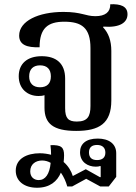

<svg xmlns="http://www.w3.org/2000/svg" viewBox="-20 -615 640 902"><path d="M498 -595C499 -558 474 -539 428 -539C381 -539 364 -559 278 -559C160 -559 70 -516 70 -448C70 -404 107 -391 166 -393C166 -482 204 -513 282 -513C363 -513 405 -485 405 -389V-117C405 -68 391 -44 341 -44C301 -44 286 -59 286 -107V-246C286 -318 243 -351 176 -351C107 -351 68 -315 68 -257C68 -198 109 -164 161 -164C172 -164 181 -165 189 -168V-109C189 -35 229 0 338 0C446 0 503 -35 503 -143V-376C503 -423 490 -460 464 -487L466 -490C543 -484 579 -509 579 -548C579 -586 546 -597 498 -595ZM168 -205C136 -205 117 -223 117 -256C117 -290 136 -308 168 -308C201 -308 219 -290 219 -256C219 -223 201 -205 168 -205ZM439 36C384 36 356 61 356 100C356 147 393 168 430 168C439 168 445 167 450 165L453 166V217H449L383 180L322 212C315 189 301 165 279 146C280 136 281 125 281 115C281 77 268 65 217 67C219 83 220 98 220 112C204 108 186 105 167 105C107 105 54 130 54 187C54 235 93 267 154 267C214 267 249 237 266 196C280 216 290 239 296 261H319L385 225L451 261H491L526 216V105C526 61 492 36 439 36ZM436 137C411 137 398 125 398 101C398 78 411 66 436 66C461 66 475 79 475 102C475 125 461 137 436 137ZM162 231C140 231 122 217 122 190C122 156 148 139 178 139C192 139 206 143 218 150C213 203 193 231 162 231Z"/></svg>

Font: Noto Serif Thai Medium
Style: Regular
Weight: 500
Designer: Monotype Design Team
Foundry: Monotype Imaging Inc.
Version: Version 1.901;PS 001.901;hotconv 1.0.88;makeotf.lib2.5.64775